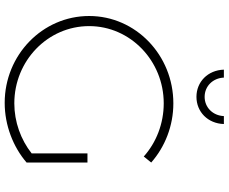

<svg xmlns="http://www.w3.org/2000/svg" viewBox="-96 -854 951 798"><g transform="rotate(90 379.0 -454.5)"><path d="M382 -796C444 -796 493 -843 495 -910H462C460 -864 426 -830 382 -830C338 -830 304 -864 302 -910H269C271 -843 320 -796 382 -796ZM617 -111C560 -66 486 -39 409 -39C232 -39 88 -178 88 -350C88 -521 232 -660 409 -660C493 -660 572 -629 630 -577L655 -608C590 -665 503 -700 409 -700C209 -700 46 -544 46 -350C46 -156 208 1 407 1C500 1 590 -34 655 -90V-343H617Z"/></g></svg>

Font: Montserrat ExtraLight
Style: Regular
Weight: 250
Designer: Julieta Ulanovsky
Foundry: Julieta Ulanovsky
Version: Version 4.000